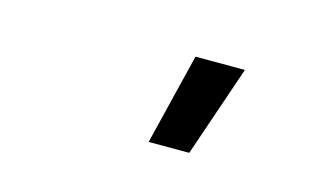

<svg xmlns="http://www.w3.org/2000/svg" viewBox="-37 -835 524 315"><g transform="rotate(15 225.0 -677.5)"><path d="M227 -600 265 -755H349L296 -600Z"/></g></svg>

Font: Iosevka Etoile
Style: Italic
Weight: 400
Italic angle: -9°
Designer: Belleve Invis
Foundry: Belleve Invis
Version: Version 22.1.2; ttfautohint (v1.8.4)